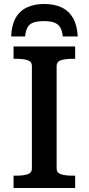

<svg xmlns="http://www.w3.org/2000/svg" viewBox="-20 -943 445 963"><path d="M202 -923Q151 -923 114.5 -905.5Q78 -888 58 -852Q38 -816 36 -760H106Q109 -790 118.5 -806.5Q128 -823 148 -830Q168 -837 201 -837Q232 -837 251.5 -830Q271 -823 281.5 -806.5Q292 -790 295 -760H370Q367 -816 346.5 -852Q326 -888 289.5 -905.5Q253 -923 202 -923ZM140 -98V-612Q140 -634 118.5 -641Q97 -648 63 -648H48V-710H357V-648H342Q308 -648 286 -641Q264 -634 264 -612V-98Q264 -76 286 -69Q308 -62 342 -62H357V0H48V-62H63Q97 -62 118.5 -69Q140 -76 140 -98Z"/></svg>

Font: Roboto Serif 20pt Medium
Style: Regular
Weight: 500
Version: Version 1.008